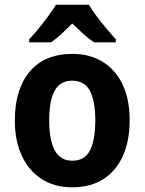

<svg xmlns="http://www.w3.org/2000/svg" viewBox="-20 -786 615 816"><path d="M531 -274Q531 -189 503 -125Q475 -61 420.5 -25.5Q366 10 286 10Q211 10 156.5 -25.5Q102 -61 72.5 -124.5Q43 -188 43 -274Q43 -406 106 -481.5Q169 -557 289 -557Q360 -557 415 -524Q470 -491 500.5 -428Q531 -365 531 -274ZM189 -274Q189 -192 212.5 -147.5Q236 -103 288 -103Q340 -103 362.5 -147Q385 -191 385 -274Q385 -357 362 -400Q339 -443 287 -443Q235 -443 212 -400Q189 -357 189 -274ZM358 -766Q371 -743 391 -716.5Q411 -690 432.5 -664.5Q454 -639 472 -619V-606H380Q357 -621 334.5 -641.5Q312 -662 287 -686Q262 -661 240.5 -641Q219 -621 197 -606H104V-619Q122 -638 143.5 -664Q165 -690 185 -717.5Q205 -745 218 -766Z"/></svg>

Font: Noto Sans Hebrew SemiCondensed
Style: Bold
Weight: 700
Width: 4
Designer: Monotype Design Team
Foundry: Monotype Imaging Inc.
Version: Version 2.004; ttfautohint (v1.8.4.7-5d5b)